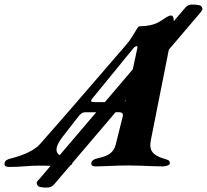

<svg xmlns="http://www.w3.org/2000/svg" viewBox="-86 -742 926 859"><path d="M96.8 95.3Q85.4 93.6 81.6 87Q77.7 80.4 78.5 72.9Q78.5 72.9 80.8 69.3Q83.1 65.7 88.5 60.9L742.1 -706.6Q753.2 -720.4 770.1 -721.6Q787 -722.7 805.1 -718.6Q811.7 -717.8 815.8 -712.2Q819.9 -706.5 819.9 -699.9Q819.9 -698.9 816.1 -693.8Q812.3 -688.7 812.3 -687.7L158.2 80.6Q146.3 95 131 96.8Q115.7 98.6 96.8 95.3ZM-43.4 5Q-54.6 5 -60.8 1.6Q-67 -1.8 -65.7 -11.3Q-64.3 -20.9 -56.4 -25.8Q-48.6 -30.7 -37.5 -33.1Q-17.7 -37.8 7 -46.4Q31.8 -54.9 55.5 -68.3Q79.2 -81.8 95.2 -99.8Q161 -174.4 224.1 -247.1Q287.2 -319.9 350 -392.8Q412.7 -465.8 476 -538.7Q493.7 -558.6 505.6 -578.4Q517.5 -598.2 525.5 -611.3Q533.6 -624.5 539.2 -624.5Q564.3 -624.5 587 -629.4Q609.7 -634.4 627.4 -644.9Q643.9 -655.2 657.2 -663.9Q670.4 -672.7 679.5 -672.7Q689.5 -672.7 691.1 -654.8Q692.6 -636.9 687.8 -612.8L588.7 -113.8Q582 -79.7 596.3 -61.3Q610.5 -42.8 646.7 -32.4Q658.6 -29.2 666.2 -25.7Q673.8 -22.2 673.8 -11.9Q673.8 -5.1 663.1 -1.3Q652.4 2.5 642.8 2.5Q623.2 2.5 596.2 1.4Q569.1 0.4 541.2 -0.7Q513.3 -1.8 490.6 -1.8Q471 -1.8 443.9 -1Q416.8 -0.2 389.2 1.1Q361.6 2.5 341.6 2.5Q321.4 2.5 322.5 -12Q323.2 -20.6 331.2 -26.1Q339.2 -31.6 349.7 -33.6Q374.5 -38.8 391 -46.3Q407.4 -53.8 417.9 -66.4Q428.4 -79.1 432.9 -99.7L463.1 -221.2Q465.5 -230.4 460.9 -235.2Q456.3 -240 447.2 -240L295.1 -239.6Q285.6 -239.6 278.6 -234.5Q271.5 -229.3 266 -222.4L196.6 -133.2Q172.9 -102.6 168.1 -83Q163.3 -63.3 175.5 -51.9Q187.7 -40.5 212.6 -34Q222 -31.6 230.2 -26.2Q238.5 -20.8 237.6 -12Q236.8 -5 227.2 -1.6Q217.5 1.8 206.4 1.8Q177 1.8 148.4 0.4Q119.9 -1 90.6 -1Q61.3 -1 24.1 2Q-13 5 -43.4 5ZM340.6 -285.1 460.7 -285.3Q469.2 -285.3 473.6 -288Q477.9 -290.7 479.5 -299.3L526.7 -518.3Q528.8 -525.4 529.2 -530.5Q529.5 -535.6 525.3 -535.6Q523.8 -535.6 519.6 -533.6Q515.4 -531.6 512 -527.7L329.1 -303.8Q320.5 -293.8 321.5 -289.4Q322.6 -285.1 340.6 -285.1Z"/></svg>

Font: EB Garamond
Style: Italic
Weight: 400
Italic angle: -17.2°
Designer: Georg Duffner and Octavio Pardo
Foundry: Georg Duffner
Version: Version 1.001